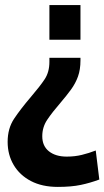

<svg xmlns="http://www.w3.org/2000/svg" viewBox="-20 -520 410 754"><path d="M296 -293V-283Q296 -246.5 286.2 -219.5Q276.5 -192.5 259 -168.5Q241.5 -144.5 218 -117Q185.5 -79.5 165.8 -50.2Q146 -21 146 15Q146 53.5 172.2 74.2Q198.5 95 242 95Q274 95 301.5 88.2Q329 81.5 356 71L370 185Q334 198.5 297 206.2Q260 214 207 214Q145.5 214 101.5 191Q57.5 168 33.8 128Q10 88 10 37Q10 -15.5 35.2 -53.5Q60.5 -91.5 101 -139Q137 -181 155.5 -209Q174 -237 174 -277V-293ZM296 -500V-364H174V-500Z"/></svg>

Font: Cabin Condensed
Style: Bold
Weight: 700
Width: 3
Designer: Pablo Impallari
Foundry: Pablo Impallari. http://www.impallari.com Igino Marini. http://www.ikern.com
Version: Version 3.001; ttfautohint (v1.8.3)